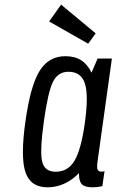

<svg xmlns="http://www.w3.org/2000/svg" viewBox="-20 -789 497 819"><path d="M396.4 -539.3 370.4 -479Q353.4 -514.7 326.2 -532Q299 -549.3 259.1 -549.3Q187.4 -549.3 148.4 -485.7Q109.4 -422.1 88.4 -270.4Q67 -119.3 88.5 -54.6Q110 10 182.7 10Q219.6 10 253.9 -5.4Q288.3 -20.7 316.9 -50.7Q316.3 -16.6 329 -3.3Q341.7 10 374.6 10Q385.1 10 394.8 8.9Q404.4 7.7 416.6 5.1L425.9 -58.9Q421.9 -57.6 418.9 -57.2Q415.9 -56.9 412.7 -56.9Q399.4 -56.9 396.1 -66.5Q392.9 -76.1 395.1 -93.1L457.3 -539.3ZM341.7 -262.7Q325.6 -149.4 297.5 -102.9Q269.4 -56.4 217.6 -56.4Q169.9 -56.4 159.6 -100.6Q149.4 -144.9 167.6 -275.1Q185.1 -398.9 206.4 -440.9Q227.7 -482.9 272.1 -482.9Q326.4 -482.9 342.4 -431.9Q358.3 -380.9 341.7 -262.7ZM388.1 -646.7 240.6 -769.3 189.6 -697.4 356.1 -602.6Z"/></svg>

Font: Secuela ExtLt
Style: Italic
Weight: 200
Italic angle: -8°
Designer: Fernando Haro
Foundry: deFharo
Version: Version 1.704